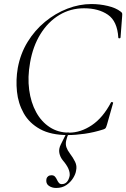

<svg xmlns="http://www.w3.org/2000/svg" viewBox="-20 -656 626 951"><path d="M316 13Q232 13 178.5 -16.5Q125 -46 97.5 -95Q70 -144 64 -202.5Q58 -261 68 -319Q81 -390 116.5 -448Q152 -506 203 -548Q254 -590 313.5 -613Q373 -636 433 -636Q474 -636 514 -626.5Q554 -617 577 -599Q584 -594 585 -590Q586 -586 585 -575L577 -470Q576 -466 571 -466Q566 -466 566 -470Q561 -551 514.5 -583Q468 -615 396 -615Q329 -615 273.5 -581.5Q218 -548 180.5 -487.5Q143 -427 129 -346Q116 -274 124.5 -211Q133 -148 159 -100.5Q185 -53 226.5 -26Q268 1 322 1Q380 1 435 -36Q490 -73 530 -149Q532 -152 537 -150Q542 -148 540 -145L510 -39Q506 -26 503.5 -22Q501 -18 492 -15Q445 0 399.5 6.5Q354 13 316 13ZM258 275Q237 275 221.5 264Q206 253 210 230Q212 222 218.5 217Q225 212 235 212Q246 212 252 218.5Q258 225 262 234Q266 243 271.5 249.5Q277 256 286 256Q316 256 325 215Q327 198 318.5 179Q310 160 291 138Q278 122 274 102Q270 82 281 60L311 0H322Q311 24 307.5 41.5Q304 59 309 73.5Q314 88 326 104Q342 125 352 145.5Q362 166 357 188Q355 205 342.5 225.5Q330 246 309 260.5Q288 275 258 275Z"/></svg>

Font: Cormorant Infant Light
Style: Italic
Weight: 300
Italic angle: -10°
Designer: Christian Thalmann (Catharsis Fonts)
Foundry: Catharsis Fonts
Version: Version 4.001